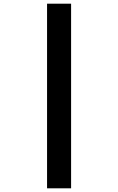

<svg xmlns="http://www.w3.org/2000/svg" viewBox="-20 -770 640 1040"><path d="M234.9 250V-750H365.1V250Z"/></svg>

Font: Source Code Pro ExtraLight
Style: Regular
Weight: 200
Monospace: yes
Designer: Paul D. Hunt, Teo Tuominen
Foundry: Adobe
Version: Version 1.026;hotconv 1.1.0;makeotfexe 2.6.0